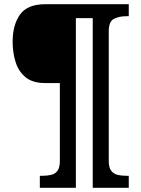

<svg xmlns="http://www.w3.org/2000/svg" viewBox="-20 -780 671 911"><path d="M169 111V54H182Q205 54 223.5 49.5Q242 45 253 30Q264 15 264 -17V-386H193Q135 -386 101.5 -413.5Q68 -441 54 -485.5Q40 -530 40 -582Q40 -662 75 -711Q110 -760 195 -760H591V-703H578Q545 -703 520.5 -690.5Q496 -678 496 -631V-17Q496 15 507.5 30Q519 45 537.5 49.5Q556 54 578 54H591V111H420V-694H340V111Z"/></svg>

Font: Noto Serif Telugu ExtraBold
Style: Regular
Weight: 800
Designer: Jelle Bosma - Monotype Design Team
Foundry: Monotype Imaging Inc.
Version: Version 2.005; ttfautohint (v1.8.4.7-5d5b)